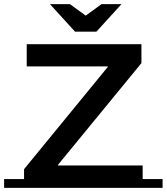

<svg xmlns="http://www.w3.org/2000/svg" viewBox="-70 -914 811 934"><path d="M47 -43V-91L454 -588V-591H60V-699H618V-607L212 -112V-109H624V-43H721V0H-50V-43ZM399 -760H295L173 -894H270L347 -838L424 -894H521Z"/></svg>

Font: Montserrat Subrayada
Style: Regular
Weight: 400
Designer: Julieta Ulanovsky
Foundry: Julieta Ulanovsky
Version: Version 2.001